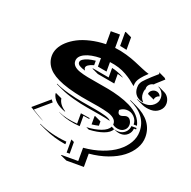

<svg xmlns="http://www.w3.org/2000/svg" viewBox="-113 -658 836 842"><g transform="rotate(20 305.0 -237.5)"><path d="M57.9 -95.5 130.6 -157.7Q134.3 -151.9 139.2 -146.5L72 -88.9Q75 -87.2 95 -74.8Q115 -62.5 128.4 -55.4Q115 -61.5 102.4 -68.7Q89.8 -75.9 76.4 -84.2Q63 -92.5 57.9 -95.5ZM65.4 -337.9Q65.4 -356 74.2 -373.9Q83 -391.8 100.6 -408.1Q118.2 -424.3 142.5 -437Q166.7 -449.7 200.3 -457.6Q233.9 -465.6 271.7 -466.6V-527.3H314.7V-465.1Q341.6 -462.2 369.9 -454Q398.2 -445.8 417.5 -437.5Q436.8 -429.2 458.3 -420.2Q479.7 -411.1 491.9 -408Q473.1 -390.6 463.5 -378.3Q453.9 -366 450.8 -356.8Q447.8 -347.7 447.8 -335.2Q433.6 -347.4 421.9 -356.1Q410.2 -364.7 393.7 -374.1Q377.2 -383.5 357.4 -389.8Q337.6 -396 314.7 -398.9V-354.5Q295.2 -358.2 271.7 -362.1V-401.4Q225.1 -400.9 197.5 -387.3Q169.9 -373.8 169.9 -351.6Q169.9 -338.4 179.4 -328.9Q189 -319.3 206.4 -313.5Q223.9 -307.6 245.6 -303.3Q267.3 -299.1 294.4 -294.7Q321.5 -290.3 347.7 -285.4Q373.8 -280.5 402.7 -271.9Q431.6 -263.2 454.3 -252Q510.7 -223.9 521.5 -176.8H505.9Q505.9 -197.3 491.2 -212Q476.6 -226.8 456.1 -226.8Q438 -226.8 424.1 -215.1Q424.1 -194.3 439.2 -194.1Q444.3 -194.1 452 -197.1Q459.7 -200.2 464.8 -200.2Q476.3 -200.2 482.8 -190.2Q489.3 -180.2 489.3 -169.2Q489.3 -155 479 -145Q468.8 -135 454.1 -135Q435.5 -135 421.9 -145.5V-149.4Q421.9 -163.3 410.3 -173.1Q398.7 -182.9 380.1 -188.1Q361.6 -193.4 334.1 -198.5Q306.6 -203.6 279.1 -207.6Q251.5 -211.7 217.7 -219.6Q183.8 -227.5 156.5 -237.8Q107.9 -256.3 86.7 -281.2Q65.4 -306.2 65.4 -337.9ZM119.6 -38.3 120.4 -40Q180.9 -11.7 252.4 -5.6H254.2V6.1L252.2 6.6Q197.8 -2 149.7 -24.2ZM128.9 -228.3 129.2 -230.5Q155.8 -218 192.1 -208.3Q228.5 -198.5 261.1 -193Q293.7 -187.5 323.6 -182.4Q353.5 -177.2 374.4 -171.1Q395.3 -165 401.6 -157L399.4 -156.7Q383.3 -161.1 350 -166.9Q316.7 -172.6 287.1 -177.6Q257.6 -182.6 221.4 -192.3Q185.3 -201.9 158.9 -214.4ZM137.5 -186.8 138.7 -190.4 168.7 -176.5Q173.3 -147.9 204.1 -128.7L203.1 -127Q146.2 -147 137.5 -186.8ZM179.7 -116.7 179.9 -117.2Q217.8 -99.6 271.7 -95.7V-144.3L314.7 -137.5V-133.1L285.9 -137.7V-89.1Q230.7 -93 193.8 -110.1ZM254.2 -383.1V-362.3L252.2 -361.6Q236.8 -357.4 228.3 -351.3Q219.7 -345.2 219.7 -337.9Q219.7 -332.5 223.4 -328.6L224.9 -326.2Q206.5 -331.1 197 -337.2Q187.5 -343.3 187.5 -351.6Q187.5 -359.9 197.1 -366.6Q206.8 -373.3 221.6 -377.3Q236.3 -381.3 254.2 -383.1ZM252.2 58.6 254.2 56.6H332.3V-5.4Q378.9 -9.3 418.5 -23.2Q458 -37.1 484.6 -57.4Q511.2 -77.6 526.1 -103.1Q541 -128.7 541 -156.2Q541 -231.9 454.6 -271L457.3 -272.2L487.3 -258.3Q573.2 -218.3 573.2 -142.6Q573.2 -114.7 558.3 -89Q543.5 -63.2 516.8 -42.6Q490.2 -22 450.8 -7.9Q411.4 6.1 364.5 10.3V72.5H282.5ZM252.2 -345.7 254.2 -347.4 332.3 -333.5V-377.9Q361.8 -371.6 390.4 -355.2L389.4 -354.2Q377.4 -358.6 364.5 -361.6V-316.9L282.5 -331.5ZM271.7 -22 285.9 -15.4 286.1 39.1H271.7ZM314.7 -95.2Q353.8 -97.2 382.2 -107.4Q410.6 -117.7 418.9 -135.5Q434.3 -125.2 454.1 -125.2Q471.9 -125.2 485 -137.3Q498 -149.4 499 -167H522.9Q523.4 -163.8 523.4 -160.4H513.2Q512.2 -142.8 499.1 -130.7Q486.1 -118.7 468.3 -118.7Q453.6 -118.7 441.2 -124.5L432.6 -128.4Q424.1 -110.6 395.9 -100.5Q367.7 -90.3 328.9 -88.6ZM332.3 -114.3V-152.6L334.2 -154.3L364.5 -140.1V-122.1L365 -120.1Q352.1 -116.7 332.3 -114.3ZM332.3 -480.5V-544.9L334.2 -546.9L364.5 -532.7V-476.1L364.3 -473.9Q348.4 -478 332.3 -480.5ZM464.8 -334Q464.8 -340.8 465.5 -345.3Q466.1 -349.9 469 -356Q471.9 -362.1 475.8 -366.8Q479.7 -371.6 488.9 -380.7Q498 -389.9 508.1 -399Q518.1 -408.2 536.4 -424.1L533.2 -427.5L533.7 -430.2L563.7 -416L569.1 -409.9Q542.7 -386.7 530.3 -374.8V-372.8Q518.1 -371.3 509.8 -363.3Q501.5 -355.2 501.5 -344.5Q501.5 -341.8 502.2 -339.6L500.2 -338.6Q497.1 -330.6 497.1 -319.3Q497.1 -297.9 511 -284.2L511.5 -282.2Q490 -285.4 477.4 -299.2Q464.8 -313 464.8 -334ZM482.4 -285.4 482.9 -287.1Q501.7 -278.3 524.4 -278.3Q546.6 -278.3 562.4 -292.4Q578.1 -306.4 578.1 -326.2Q578.1 -340.6 570.7 -352.2Q563.2 -363.8 551.3 -369.4L552.5 -371.1L582.5 -356.9Q594.7 -351.3 602.3 -339.1Q609.9 -326.9 609.9 -312Q609.9 -291.5 593.6 -277.1Q577.4 -262.7 554.7 -262.7Q531 -262.7 512.7 -271.2ZM519 -325.7Q520 -335.2 528.2 -341.8Q536.4 -348.4 547.4 -348.4Q555.4 -348.4 561.9 -343.8Q568.4 -339.1 570.8 -331.8L568.8 -331.3Q561 -328.9 556 -322.9Q551 -316.9 551 -309.6L521 -323.5Z"/></g></svg>

Font: AgreloyS1
Style: Medium
Weight: 400
Designer: gluk
Foundry: gluk
Version: Version 0.27